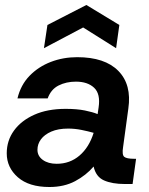

<svg xmlns="http://www.w3.org/2000/svg" viewBox="-20 -737 595 769"><path d="M178 12Q96 12 51.5 -27Q7 -66 7 -123Q7 -174 36 -214Q65 -254 117.5 -277.5Q170 -301 243 -301Q288 -301 320 -294.5Q352 -288 371 -280L375 -307Q383 -361 357 -385.5Q331 -410 284 -410Q245 -410 214.5 -394.5Q184 -379 171 -343H50Q63 -397 98.5 -433.5Q134 -470 183.5 -489Q233 -508 289 -508Q400 -508 454 -453Q508 -398 494 -302L473 -148Q468 -117 477.5 -109Q487 -101 518 -101H525L511 0H480Q429 0 396.5 -14.5Q364 -29 355 -70Q325 -35 281 -11.5Q237 12 178 12ZM130 -137Q130 -112 151.5 -96.5Q173 -81 207 -81Q260 -81 298.5 -114Q337 -147 355 -205Q334 -211 307 -216.5Q280 -222 253 -222Q213 -222 185.5 -210Q158 -198 144 -179Q130 -160 130 -137ZM156 -544 170 -637 326 -717 458 -637 445 -544 313 -627Z"/></svg>

Font: Host Grotesk Light SemiBold
Style: Italic
Weight: 600
Italic angle: -8°
Version: Version 1.003